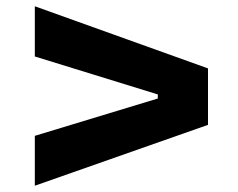

<svg xmlns="http://www.w3.org/2000/svg" viewBox="-20 -667 760 612"><path d="M91 -75V-234L483 -353V-366L91 -487V-647L643 -449V-269Z"/></svg>

Font: Mona Sans Expanded
Style: Bold
Weight: 700
Width: 7
Designer: Deni Anggara
Foundry: GitHub
Version: Version 2.000